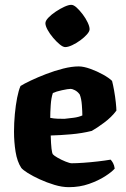

<svg xmlns="http://www.w3.org/2000/svg" viewBox="-20 -775 521 795"><path d="M265 0Q237 0 205.5 -9.5Q174 -19 144.5 -32.5Q115 -46 94.5 -59Q74 -72 68 -80Q51 -106 44.5 -146.5Q38 -187 38 -230Q38 -266 41.5 -303Q45 -340 51 -370.5Q57 -401 65 -419Q79 -428 107.5 -441.5Q136 -455 171 -468.5Q206 -482 241.5 -491Q277 -500 306 -500Q326 -500 354 -490Q382 -480 407 -466Q432 -452 444 -440Q448 -425 452.5 -400Q457 -375 459.5 -351Q462 -327 462 -317Q442 -290 411 -267Q380 -244 360 -233Q320 -223 275 -219Q230 -215 190 -214Q192 -145 199 -136Q203 -131 218.5 -122Q234 -113 251.5 -106Q269 -99 277 -99Q296 -99 325 -101Q354 -103 384.5 -106.5Q415 -110 438 -114Q443 -109 448 -100Q453 -91 455 -77Q443 -63 415 -45Q387 -27 348.5 -13.5Q310 0 265 0ZM247 -283Q266 -285 285.5 -287.5Q305 -290 321 -297Q321 -312 319 -339.5Q317 -367 310 -384Q301 -396 290 -401.5Q279 -407 273 -407Q262 -407 237 -401.5Q212 -396 199 -390Q192 -370 190 -339.5Q188 -309 188 -287Q203 -284 218 -283.5Q233 -283 247 -283ZM250 -580Q241 -580 227.5 -591Q214 -602 200 -618.5Q186 -635 177 -651.5Q168 -668 168 -679Q168 -689 180.5 -702Q193 -715 211 -727Q229 -739 246.5 -747Q264 -755 275 -755Q285 -755 297.5 -743.5Q310 -732 322.5 -715.5Q335 -699 343 -682Q351 -665 351 -654Q351 -645 340 -632.5Q329 -620 312.5 -608Q296 -596 279 -588Q262 -580 250 -580Z"/></svg>

Font: Texturina ExtraBold
Style: Regular
Weight: 800
Designer: Guillermo Torres Carreño
Foundry: Omnibus-Type
Version: Version 1.002; ttfautohint (v1.8.3)